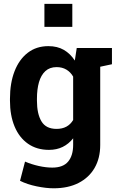

<svg xmlns="http://www.w3.org/2000/svg" viewBox="-20 -782 625 1015"><path d="M263.7 213.4Q223.6 213.4 173.8 203.1Q124 192.9 85.9 173.8L112.3 72.3Q146.5 86.9 184.8 95.5Q223.1 104 256.3 104Q313.5 104 340.1 72.3Q366.7 40.5 366.7 -16.1V-50.8Q343.3 -21 311.5 -5.4Q279.8 10.3 238.8 10.3Q174.3 10.3 127.9 -22.2Q81.5 -54.7 57.1 -113.3Q32.7 -171.9 32.7 -249.5V-259.8Q32.7 -343.3 57.1 -405.8Q81.5 -468.3 127 -503.2Q172.4 -538.1 235.8 -538.1Q283.2 -538.1 317.4 -518.3Q351.6 -498.5 375.5 -461.9L385.7 -528.3H509.8V-15.6Q509.8 54.2 480.2 105.5Q450.7 156.7 395.5 185.1Q340.3 213.4 263.7 213.4ZM278.8 -100.6Q309.1 -100.6 331.1 -112.5Q353 -124.5 366.7 -147.5V-377Q353 -400.9 330.8 -414.1Q308.6 -427.2 279.3 -427.2Q242.7 -427.2 219.7 -406Q196.8 -384.8 186 -347.4Q175.3 -310.1 175.3 -259.8V-249.5Q175.3 -180.2 199.2 -140.4Q223.1 -100.6 278.8 -100.6ZM491.7 -425.3 429.7 -528.3H571.8V-442.4ZM214.8 -640.1V-761.7H362.3V-640.1Z"/></svg>

Font: Roboto Slab LO
Style: Bold
Weight: 700
Designer: Google
Version: Version 2.000